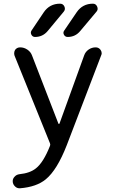

<svg xmlns="http://www.w3.org/2000/svg" viewBox="-20 -800 602 1026"><path d="M234.4 -633.8Q208 -602.5 167 -602.5Q154.3 -602.5 147.9 -614.3Q141.6 -626 148.4 -636.7L213.9 -734.4Q245.1 -780.3 300.8 -780.3Q317.4 -780.3 324.2 -765.1Q331.1 -750 320.3 -737.3ZM409.2 -634.8Q382.8 -602.5 341.8 -602.5Q328.1 -602.5 321.8 -614.3Q315.4 -626 323.2 -636.7L389.6 -734.4Q420.9 -780.3 476.6 -780.3Q492.2 -780.3 499 -765.1Q505.9 -750 496.1 -738.3ZM292 -139.6Q293 -137.7 294.9 -137.7Q296.9 -137.7 297.9 -139.6L429.7 -503.9Q436.5 -523.4 453.6 -535.2Q470.7 -546.9 491.2 -546.9Q507.8 -546.9 517.6 -533.2Q523.4 -524.4 523.4 -515.6Q523.4 -509.8 520.5 -503.9L336.9 -24.4Q285.2 108.4 224.6 158.2Q174.8 199.2 86.9 206.1Q85 206.1 84 206.1Q70.3 206.1 60.5 196.3Q47.9 184.6 47.9 168Q47.9 154.3 58.6 143.6Q68.4 132.8 84 130.9Q140.6 125 171.9 99.6Q211.9 68.4 247.1 -20.5Q250 -27.3 247.1 -34.2L57.6 -502.9Q55.7 -509.8 55.7 -515.6Q55.7 -524.4 60.5 -533.2Q70.3 -546.9 87.9 -546.9Q108.4 -546.9 126.5 -534.7Q144.5 -522.5 151.4 -502.9Z"/></svg>

Font: Gen Jyuu Gothic Regular
Style: Regular
Weight: 400
Designer: [Source Han Sans]
Ryoko NISHIZUKA  (kana & ideographs); Paul D. Hunt (Latin, Greek & Cyrillic); Wenlong ZHANG  (bopomofo
Version: Version 1.002.20150607